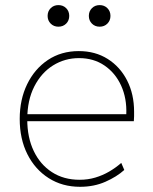

<svg xmlns="http://www.w3.org/2000/svg" viewBox="-20 -718 595 746"><path d="M291 7.8Q222.2 7.8 169.2 -25.9Q116.2 -59.6 86.4 -118.9Q56.6 -178.2 56.6 -255.9Q56.6 -331.1 85.4 -390.6Q114.3 -450.2 166 -484.9Q217.8 -519.5 286.1 -519.5Q350.1 -519.5 398.4 -489Q446.8 -458.5 473.9 -405.3Q501 -352.1 501 -284.2Q501 -275.4 501 -266.4Q501 -257.3 500 -247.1H80.1V-274.4H470.7Q473.1 -335.9 450.7 -385.3Q428.2 -434.6 386 -463.4Q343.8 -492.2 287.1 -492.2Q231.9 -492.2 186.3 -463.9Q140.6 -435.5 113.3 -382.1Q85.9 -328.6 85.9 -253.9Q85.9 -184.1 111.1 -131.3Q136.2 -78.6 181.9 -49.1Q227.5 -19.5 289.1 -19.5Q321.8 -19.5 350.3 -28.1Q378.9 -36.6 404.1 -51.3Q429.2 -65.9 451.2 -85L462.9 -57.6Q433.6 -31.2 389.4 -11.7Q345.2 7.8 291 7.8ZM367.2 -614.3Q349.1 -614.3 337.2 -626.2Q325.2 -638.2 325.2 -656.2Q325.2 -674.3 337.2 -686.3Q349.1 -698.2 367.2 -698.2Q385.3 -698.2 397.2 -686.3Q409.2 -674.3 409.2 -656.2Q409.2 -638.2 397.2 -626.2Q385.3 -614.3 367.2 -614.3ZM207 -614.3Q189 -614.3 177 -626.2Q165 -638.2 165 -656.2Q165 -674.3 177 -686.3Q189 -698.2 207 -698.2Q225.1 -698.2 237.1 -686.3Q249 -674.3 249 -656.2Q249 -638.2 237.1 -626.2Q225.1 -614.3 207 -614.3Z"/></svg>

Font: Reddit Sans ExtraLight
Style: Regular
Weight: 250
Designer: Stephen Hutchings
Foundry: Reddit
Version: Version 1.014